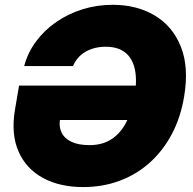

<svg xmlns="http://www.w3.org/2000/svg" viewBox="-20 -757 792 787"><path d="M320.8 9.8Q225.1 9.8 156.2 -27.6Q87.4 -64.9 56.2 -135.5Q24.9 -206.1 41 -305.2L58.1 -406.2H582.5L559.1 -265.1H190.4L226.1 -269Q220.7 -236.8 232.9 -212.6Q245.1 -188.5 273.9 -175.3Q302.7 -162.1 347.2 -162.1Q398.9 -162.1 436.3 -186Q473.6 -210 497.3 -255.4Q521 -300.8 531.7 -365.2Q542.5 -428.2 532.7 -473.1Q522.9 -518.1 493.2 -541.7Q463.4 -565.4 413.1 -565.4Q389.2 -565.4 368.4 -560.1Q347.7 -554.7 330.3 -544.7Q313 -534.7 300 -519.8Q287.1 -504.9 279.3 -486.3H79.1Q93.8 -541.5 127.9 -587.4Q162.1 -633.3 210.9 -667Q259.8 -700.7 318.6 -719Q377.4 -737.3 441.9 -737.3Q540.5 -737.3 613.8 -693.8Q687 -650.4 720.9 -566.7Q754.9 -482.9 734.9 -362.3Q720.7 -275.9 684.3 -207.3Q647.9 -138.7 593.5 -90.1Q539.1 -41.5 470 -15.9Q400.9 9.8 320.8 9.8Z"/></svg>

Font: Inter 16pt Black
Style: Italic
Weight: 900
Italic angle: -9.3988°
Version: Version 4.001;git-66647c0bb